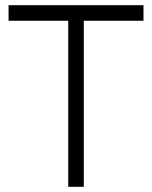

<svg xmlns="http://www.w3.org/2000/svg" viewBox="-20 -720 585 740"><path d="M13 -700V-640H243V0H303V-640H533V-700Z"/></svg>

Font: Unageo Variable
Style: Regular
Weight: 300
Designer: Richard Sepsi
Foundry: Richard Sepsi
Version: Version 2.200